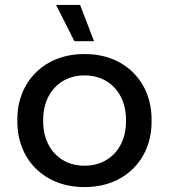

<svg xmlns="http://www.w3.org/2000/svg" viewBox="-20 -746 682 774"><path d="M280 -580H359L303 -726H206ZM318 8H324C480 8 591 -101 591 -255V-265C591 -419 480 -528 324 -528H318C161 -528 50 -419 50 -265V-255C50 -101 161 8 318 8ZM319 -78C222 -78 154 -151 154 -256V-264C154 -369 222 -442 319 -442H322C420 -442 488 -369 488 -264V-256C488 -151 420 -78 322 -78Z"/></svg>

Font: Fixel Display Medium
Style: Regular
Weight: 500
Designer: AlfaBravo + MacPaw
Foundry: Kyrylo Tkachov, Marchela Mozhyna, Serhii Makarenko, Maria Weinstein, Zakhar Kryvoshyya
Version: Version 1.211